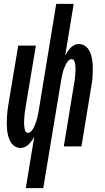

<svg xmlns="http://www.w3.org/2000/svg" viewBox="-20 -755 540 990"><path d="M113 215 157 -52Q152 -41 145 -31Q138 -21 129.5 -12Q121 -3 109.5 2.5Q98 8 87 8Q69 8 55.5 -1Q42 -10 34.5 -23.5Q27 -37 22.5 -53Q18 -69 16.5 -85.5Q15 -102 15 -119Q15 -136 16 -153Q17 -170 19 -187Q21 -204 24 -221L74 -520H165L113 -209Q112 -201 111 -193.5Q110 -186 108.5 -178.5Q107 -171 106.5 -163.5Q106 -156 105.5 -148.5Q105 -141 104.5 -133.5Q104 -126 104 -119Q104 -112 105 -104.5Q106 -97 107 -90Q108 -83 112 -76.5Q116 -70 124 -70Q134 -70 142 -79.5Q150 -89 155 -99Q160 -109 163.5 -119Q167 -129 170 -139.5Q173 -150 175 -160Q177 -170 179 -181L270 -735H360L316 -468Q322 -479 328.5 -489Q335 -499 343.5 -508Q352 -517 363.5 -522.5Q375 -528 386 -528Q404 -528 417.5 -519Q431 -510 439 -496.5Q447 -483 451 -467Q455 -451 457 -434.5Q459 -418 458.5 -401Q458 -384 457.5 -367Q457 -350 454.5 -333Q452 -316 449 -299L400 0H309L360 -311Q362 -319 363 -326.5Q364 -334 365 -341.5Q366 -349 367 -356.5Q368 -364 368 -371.5Q368 -379 369 -386.5Q370 -394 369.5 -401Q369 -408 368.5 -415.5Q368 -423 366.5 -430Q365 -437 361 -443.5Q357 -450 349 -450Q339 -450 331 -440.5Q323 -431 318.5 -421Q314 -411 310 -401Q306 -391 303.5 -380.5Q301 -370 299 -360Q297 -350 295 -339L203 215Z"/></svg>

Font: Iosevka Semibold Oblique
Style: Regular
Weight: 600
Italic angle: -9°
Monospace: yes
Designer: Belleve Invis
Foundry: Belleve Invis
Version: Version 32.5.0; ttfautohint (v1.8.4)